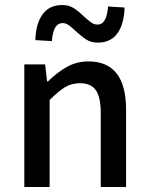

<svg xmlns="http://www.w3.org/2000/svg" viewBox="-20 -746 594 766"><path d="M77 0ZM77 -489H160L168 -421H171Q210 -459 248.5 -480Q287 -501 333 -501Q483 -501 483 -308V0H382V-295Q382 -358 362.5 -386Q343 -414 299 -414Q266 -414 240 -398.5Q214 -383 178 -347V0H77ZM282 -622Q265 -638 253.5 -646Q242 -654 230 -654Q192 -654 187 -582L121 -586Q123 -652 150 -689Q177 -726 229 -726Q254 -726 273.5 -714Q293 -702 315 -680Q334 -663 345 -655.5Q356 -648 369 -648Q406 -648 411 -720L477 -716Q475 -650 448.5 -613Q422 -576 370 -576Q344 -576 325.5 -587.5Q307 -599 282 -622Z"/></svg>

Font: Assistant SemiBold
Style: Regular
Weight: 600
Designer: Hebrew By Ben Nathan, Latin by Paul Hunt
Version: Version 2.001; ttfautohint (v1.6)